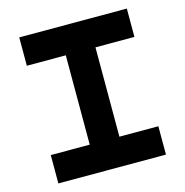

<svg xmlns="http://www.w3.org/2000/svg" viewBox="-115 -908 980 1016"><g transform="rotate(-15 375.0 -400.0)"><path d="M80.3 -155.3H293.7V-644.7H80.3V-800H669.7V-644.7H456.3V-155.3H669.7V0H80.3Z"/></g></svg>

Font: Martian Mono Custom sWd Rg
Style: Regular
Weight: 400
Width: 6
Monospace: yes
Designer: Alex Havermale
Foundry: Evil Martians
Version: Version 1.000